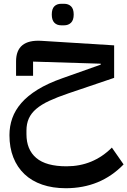

<svg xmlns="http://www.w3.org/2000/svg" viewBox="-20 -692 674 1016"><path d="M328 304Q259 304 203.5 285Q148 266 109.5 229.5Q71 193 50.5 141Q30 89 30 23Q30 -24 45 -66.5Q60 -109 93 -147Q126 -185 179.5 -218Q233 -251 310 -278L513 -350V-355L155 -366V-291H65V-367Q65 -484 199 -476L584 -452V-280L342 -198Q283 -178 241 -158.5Q199 -139 172 -116Q145 -93 132.5 -65Q120 -37 120 -1V18Q120 100 172 144Q224 188 332 188Q473 188 572 89L634 178Q512 304 328 304ZM304 -558Q281 -558 267.5 -572Q254 -586 254 -615Q254 -645 267.5 -658.5Q281 -672 304 -672H319Q342 -672 356 -658.5Q370 -645 370 -615Q370 -586 356 -572Q342 -558 319 -558Z"/></svg>

Font: IBM Plex Sans Arabic Medium
Style: Regular
Weight: 500
Designer: Mike Abbink, Paul van der Laan, Pieter van Rosmalen, Wael Morcos, Khajak Apelian
Foundry: Bold Monday
Version: Version 1.1